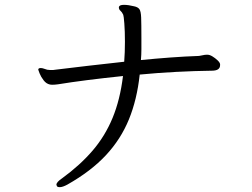

<svg xmlns="http://www.w3.org/2000/svg" viewBox="-20 -735 1040 793"><path d="M889 -466Q889 -443 855 -443Q782 -442 706 -438Q630 -434 557 -427Q546 -324 512.5 -242Q479 -160 417.5 -94Q356 -28 259 27Q239 38 227 38Q217 38 215 33.5Q213 29 213 28Q213 17 237 1Q311 -53 362.5 -113Q414 -173 445 -248Q476 -323 488 -421Q325 -404 221 -387Q214 -386 208 -385.5Q202 -385 197 -385Q189 -385 186 -386Q171 -389 160 -403.5Q149 -418 143.5 -432Q138 -446 138 -447Q138 -454 148 -454Q155 -454 162.5 -451Q170 -448 175 -447Q181 -446 185.5 -446Q190 -446 194 -446Q197 -446 200.5 -446Q204 -446 208 -447Q274 -455 346 -463.5Q418 -472 493 -480Q496 -519 496 -562Q496 -606 493.5 -638Q491 -670 489 -674Q484 -685 477.5 -690.5Q471 -696 471 -704V-706Q473 -715 492 -715Q510 -715 534 -709Q549 -706 555.5 -697.5Q562 -689 563 -662.5Q564 -636 564 -579Q564 -555 564 -532Q564 -509 562 -487Q623 -493 683.5 -497.5Q744 -502 802 -504Q810 -505 818 -507Q826 -509 834 -509H837Q846 -509 857.5 -502Q869 -495 878.5 -486Q888 -477 889 -470Z"/></svg>

Font: Moon Stars Kai HW
Style: Regular
Weight: 400
Designer: GuiWonder
Version: Version 1.101